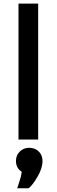

<svg xmlns="http://www.w3.org/2000/svg" viewBox="-20 -755 308 1039"><path d="M80.1 -735.4Q106.4 -735.4 186.5 -735.4Q186.5 -550.8 186.5 0Q173.8 0 134.8 0Q121.1 0 80.1 0Q80.1 -183.6 80.1 -735.4ZM85 227.5Q94.7 200.2 97.7 174.8Q66.4 154.3 66.4 116.2Q66.4 85 86.9 65.4Q105.5 46.9 132.8 44.9Q135.7 44.9 138.7 44.9Q169.9 44.9 190.4 65.4Q210 85 210 116.2Q210 155.3 183.6 200.2Q158.2 245.1 134.8 263.7Q114.3 263.7 73.2 263.7Q76.2 255.9 85 227.5Z"/></svg>

Font: Alata=Ham
Style: Regular
Weight: 400
Designer: Spyros Zevelakis, Eben Sorkin
Version: Version 1.004